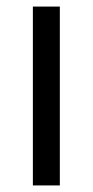

<svg xmlns="http://www.w3.org/2000/svg" viewBox="-20 -574 282 584"><path d="M80 -554H162V-10H80Z"/></svg>

Font: Kakao Big Sans
Style: Regular
Weight: 400
Designer: Park Young-rak; Lee Sang-min; Kim Jung-jin; Min Bon; Park Min-gyu;
Foundry: Kakao Corporation
Version: Version 2.003